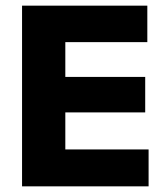

<svg xmlns="http://www.w3.org/2000/svg" viewBox="-20 -659 586 679"><path d="M58 0V-639H211V0ZM103.5 0V-130.5H505.5V0ZM147.5 -261.5V-387H493.5V-261.5ZM103 -510V-639H501V-510Z"/></svg>

Font: Anek Tamil
Style: Bold
Weight: 700
Designer: Aadarsh Rajan (Tamil), Yesha Goshar (Latin)
Foundry: Ek Type
Version: Version 1.003